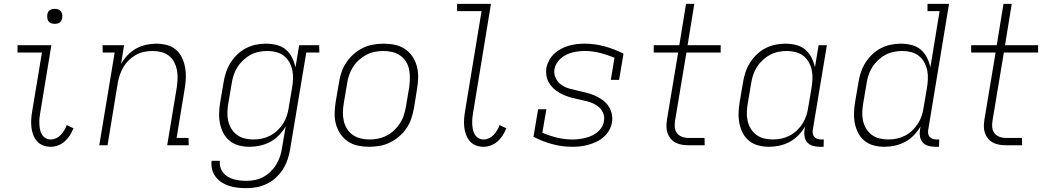

<svg xmlns="http://www.w3.org/2000/svg" viewBox="-20 -755 5440 998"><path d="M244 8Q222 8 203 0.5Q184 -7 171.5 -22Q159 -37 152 -56Q145 -75 143 -95.5Q141 -116 142.5 -137.5Q144 -159 148 -181L198 -482H71V-520H247L190 -174Q187 -159 185.5 -144Q184 -129 184.5 -114Q185 -99 187.5 -84.5Q190 -70 197 -57.5Q204 -45 216.5 -37.5Q229 -30 244 -30Q258 -30 272 -36.5Q286 -43 296 -54Q306 -65 314 -78Q322 -91 327 -105L362 -88Q354 -69 343.5 -52Q333 -35 317.5 -21Q302 -7 282.5 0.5Q263 8 244 8ZM265 -631Q255 -631 246.5 -634Q238 -637 232.5 -644Q227 -651 226 -660.5Q225 -670 226 -680Q227 -686 230 -692Q233 -698 239 -702Q245 -706 251.5 -707.5Q258 -709 264 -709Q274 -709 282.5 -706Q291 -703 296.5 -696Q302 -689 303.5 -679.5Q305 -670 303 -660Q302 -654 299 -648Q296 -642 290.5 -638Q285 -634 278 -632.5Q271 -631 265 -631Z M496 0 576 -482H514L513 -520H625L609 -422Q623 -447 643 -468Q663 -489 687.5 -502.5Q712 -516 739 -522Q766 -528 792 -528Q820 -528 847 -521Q874 -514 894 -497Q914 -480 925.5 -456Q937 -432 942 -405.5Q947 -379 946 -351Q945 -323 940 -294L898 -38H960L961 0H849L899 -301Q902 -324 903 -347Q904 -370 899.5 -392Q895 -414 885 -433Q875 -452 857.5 -465.5Q840 -479 818 -484.5Q796 -490 773 -490Q752 -490 729.5 -485.5Q707 -481 687 -470Q667 -459 650 -442.5Q633 -426 621.5 -406.5Q610 -387 603 -366Q596 -345 592 -323L539 0Z M1261 223Q1238 223 1215.5 220.5Q1193 218 1172 211.5Q1151 205 1132.5 193Q1114 181 1101 164Q1088 147 1082.5 125.5Q1077 104 1080 81H1123Q1121 98 1125.5 114Q1130 130 1140 142.5Q1150 155 1164 163.5Q1178 172 1194 176.5Q1210 181 1226.5 183Q1243 185 1261 185Q1283 185 1305.5 180.5Q1328 176 1348.5 165Q1369 154 1386.5 137Q1404 120 1416 100Q1428 80 1435.5 58Q1443 36 1446 14L1465 -98Q1451 -74 1430.5 -52.5Q1410 -31 1384.5 -17.5Q1359 -4 1331.5 2Q1304 8 1277 8Q1249 8 1222 1Q1195 -6 1174.5 -22.5Q1154 -39 1141.5 -62.5Q1129 -86 1123.5 -113Q1118 -140 1119 -168.5Q1120 -197 1125 -226L1142 -326Q1146 -352 1154.5 -378Q1163 -404 1177.5 -427.5Q1192 -451 1212.5 -471Q1233 -491 1258 -504Q1283 -517 1309.5 -522.5Q1336 -528 1362 -528Q1391 -528 1418.5 -521Q1446 -514 1466 -497Q1486 -480 1498 -456Q1510 -432 1516 -405L1535 -520H1639L1640 -482H1572L1488 21Q1484 47 1475 73.5Q1466 100 1451 124Q1436 148 1414.5 168Q1393 188 1367 200.5Q1341 213 1314.5 218Q1288 223 1261 223ZM1297 -30Q1319 -30 1341 -34.5Q1363 -39 1383.5 -49.5Q1404 -60 1421.5 -76.5Q1439 -93 1451.5 -112.5Q1464 -132 1471 -153.5Q1478 -175 1481 -197L1498 -297Q1502 -320 1503 -344Q1504 -368 1499.5 -390Q1495 -412 1484 -431.5Q1473 -451 1456 -464.5Q1439 -478 1416.5 -484Q1394 -490 1370 -490Q1348 -490 1325.5 -485.5Q1303 -481 1282.5 -470Q1262 -459 1244 -442Q1226 -425 1213.5 -405Q1201 -385 1194 -363Q1187 -341 1184 -319L1167 -219Q1163 -196 1162 -172.5Q1161 -149 1166 -127Q1171 -105 1182.5 -86Q1194 -67 1211.5 -54Q1229 -41 1251 -35.5Q1273 -30 1297 -30Z M1899 8Q1869 8 1840.5 2Q1812 -4 1789 -19.5Q1766 -35 1750 -58Q1734 -81 1726.5 -108.5Q1719 -136 1719.5 -166Q1720 -196 1725 -226L1742 -326Q1746 -353 1755 -379.5Q1764 -406 1780 -430Q1796 -454 1818 -473.5Q1840 -493 1865.5 -505.5Q1891 -518 1919 -523Q1947 -528 1974 -528Q2004 -528 2032.5 -522Q2061 -516 2084.5 -500.5Q2108 -485 2123.5 -462Q2139 -439 2146.5 -411.5Q2154 -384 2153.5 -354Q2153 -324 2148 -294L2132 -194Q2127 -167 2118.5 -140.5Q2110 -114 2094 -90Q2078 -66 2055.5 -46.5Q2033 -27 2007.5 -14.5Q1982 -2 1954 3Q1926 8 1899 8ZM1901 -30Q1923 -30 1945.5 -34.5Q1968 -39 1989.5 -50Q2011 -61 2028.5 -77.5Q2046 -94 2059 -114Q2072 -134 2079 -156Q2086 -178 2090 -201L2107 -301Q2110 -324 2110.5 -348Q2111 -372 2106.5 -394Q2102 -416 2090 -435Q2078 -454 2060 -466.5Q2042 -479 2019.5 -484.5Q1997 -490 1973 -490Q1951 -490 1928 -485.5Q1905 -481 1884 -470Q1863 -459 1845 -442.5Q1827 -426 1814.5 -406Q1802 -386 1794.5 -364Q1787 -342 1784 -319L1767 -219Q1763 -196 1762.5 -172Q1762 -148 1767 -126Q1772 -104 1784 -85Q1796 -66 1814 -53.5Q1832 -41 1854.5 -35.5Q1877 -30 1901 -30Z M2494 8Q2472 8 2453 0.5Q2434 -7 2421.5 -22Q2409 -37 2402 -56Q2395 -75 2393 -95.5Q2391 -116 2392.5 -137.5Q2394 -159 2398 -181L2483 -697H2356V-735H2532L2440 -174Q2437 -159 2435.5 -144Q2434 -129 2434.5 -114Q2435 -99 2437.5 -84.5Q2440 -70 2447 -57.5Q2454 -45 2466.5 -37.5Q2479 -30 2494 -30Q2508 -30 2522 -36.5Q2536 -43 2546 -54Q2556 -65 2564 -78Q2572 -91 2577 -105L2612 -88Q2604 -69 2593.5 -52Q2583 -35 2567.5 -21Q2552 -7 2532.5 0.5Q2513 8 2494 8Z M2956 8Q2901 8 2850 -6Q2799 -20 2753 -44L2777 -187H2820L2799 -65Q2836 -49 2875.5 -39.5Q2915 -30 2957 -30Q2973 -30 2989 -32Q3005 -34 3022 -38Q3039 -42 3054.5 -49Q3070 -56 3084 -67Q3098 -78 3107.5 -93Q3117 -108 3119 -125Q3123 -145 3116.5 -163.5Q3110 -182 3096.5 -195Q3083 -208 3066 -216Q3049 -224 3030 -229Q3011 -234 2992.5 -237.5Q2974 -241 2955 -246Q2936 -251 2918.5 -258Q2901 -265 2885 -274.5Q2869 -284 2855.5 -297Q2842 -310 2832.5 -326.5Q2823 -343 2820 -362.5Q2817 -382 2820 -402Q2824 -422 2834.5 -441.5Q2845 -461 2861 -476Q2877 -491 2896 -501Q2915 -511 2935.5 -517Q2956 -523 2976.5 -525.5Q2997 -528 3018 -528Q3072 -528 3123 -514Q3174 -500 3221 -476L3198 -340H3155L3174 -455Q3138 -470 3099 -480Q3060 -490 3018 -490Q3003 -490 2986.5 -488Q2970 -486 2954.5 -482Q2939 -478 2923.5 -470.5Q2908 -463 2895.5 -452Q2883 -441 2874 -426.5Q2865 -412 2862 -396Q2858 -372 2868 -350.5Q2878 -329 2896 -315.5Q2914 -302 2936.5 -295.5Q2959 -289 2981.5 -284Q3004 -279 3026.5 -273.5Q3049 -268 3070 -259Q3091 -250 3109.5 -237Q3128 -224 3141 -206Q3154 -188 3159.5 -165.5Q3165 -143 3161 -119Q3158 -98 3146.5 -78Q3135 -58 3118 -43Q3101 -28 3081 -18.5Q3061 -9 3040 -3Q3019 3 2998 5.5Q2977 8 2956 8Z M3559 0Q3541 0 3523.5 -3Q3506 -6 3491 -14Q3476 -22 3465.5 -35Q3455 -48 3449.5 -64Q3444 -80 3444 -98Q3444 -116 3447 -134L3505 -482H3378V-520H3511L3546 -735H3589L3554 -520H3726V-482H3548L3489 -128Q3486 -110 3487.5 -93Q3489 -76 3499 -63Q3509 -50 3525 -44Q3541 -38 3559 -38H3642L3643 0Z M3977 8Q3949 8 3922 1Q3895 -6 3874.5 -22.5Q3854 -39 3841.5 -62.5Q3829 -86 3823.5 -113Q3818 -140 3819 -168.5Q3820 -197 3825 -226L3842 -326Q3846 -352 3854.5 -378Q3863 -404 3877.5 -427.5Q3892 -451 3912.5 -471Q3933 -491 3958 -504Q3983 -517 4009.5 -522.5Q4036 -528 4062 -528Q4091 -528 4118.5 -521Q4146 -514 4166 -497Q4186 -480 4198 -456Q4210 -432 4216 -405L4235 -520H4278L4205 -81Q4203 -71 4204.5 -61Q4206 -51 4212 -44Q4218 -37 4227.5 -33.5Q4237 -30 4248 -30H4262L4261 8H4241Q4222 8 4205 3Q4188 -2 4176.5 -14.5Q4165 -27 4162 -45Q4159 -63 4162 -81L4165 -98Q4151 -74 4130.5 -52.5Q4110 -31 4084.5 -17.5Q4059 -4 4031.5 2Q4004 8 3977 8ZM3997 -30Q4019 -30 4041 -34.5Q4063 -39 4083.5 -49.5Q4104 -60 4121.5 -76.5Q4139 -93 4151.5 -112.5Q4164 -132 4171 -153.5Q4178 -175 4181 -197L4198 -297Q4202 -320 4203 -344Q4204 -368 4199.5 -390Q4195 -412 4184 -431.5Q4173 -451 4156 -464.5Q4139 -478 4116.5 -484Q4094 -490 4070 -490Q4048 -490 4025.5 -485.5Q4003 -481 3982.5 -470Q3962 -459 3944 -442Q3926 -425 3913.5 -405Q3901 -385 3894 -363Q3887 -341 3884 -319L3867 -219Q3863 -196 3862 -172.5Q3861 -149 3866 -127Q3871 -105 3882.5 -86Q3894 -67 3911.5 -54Q3929 -41 3951 -35.5Q3973 -30 3997 -30Z M4577 8Q4549 8 4522 1Q4495 -6 4474.5 -22.5Q4454 -39 4441.5 -62.5Q4429 -86 4423.5 -113Q4418 -140 4419 -168.5Q4420 -197 4425 -226L4442 -326Q4446 -352 4454.5 -378Q4463 -404 4477.5 -427.5Q4492 -451 4512.5 -471Q4533 -491 4558 -504Q4583 -517 4609.5 -522.5Q4636 -528 4662 -528Q4691 -528 4718.5 -521Q4746 -514 4766 -497Q4786 -480 4798 -456Q4810 -432 4816 -405L4864 -697H4801V-735H4913L4805 -81Q4803 -71 4804.5 -61Q4806 -51 4812 -44Q4818 -37 4827.5 -33.5Q4837 -30 4848 -30H4862L4861 8H4841Q4822 8 4805 3Q4788 -2 4776.5 -14.5Q4765 -27 4762 -45Q4759 -63 4762 -81L4765 -98Q4751 -74 4730.5 -52.5Q4710 -31 4684.5 -17.5Q4659 -4 4631.5 2Q4604 8 4577 8ZM4597 -30Q4619 -30 4641 -34.5Q4663 -39 4683.5 -49.5Q4704 -60 4721.5 -76.5Q4739 -93 4751.5 -112.5Q4764 -132 4771 -153.5Q4778 -175 4781 -197L4798 -297Q4802 -320 4803 -344Q4804 -368 4799.5 -390Q4795 -412 4784 -431.5Q4773 -451 4756 -464.5Q4739 -478 4716.5 -484Q4694 -490 4670 -490Q4648 -490 4625.5 -485.5Q4603 -481 4582.5 -470Q4562 -459 4544 -442Q4526 -425 4513.5 -405Q4501 -385 4494 -363Q4487 -341 4484 -319L4467 -219Q4463 -196 4462 -172.5Q4461 -149 4466 -127Q4471 -105 4482.5 -86Q4494 -67 4511.5 -54Q4529 -41 4551 -35.5Q4573 -30 4597 -30Z M5209 0Q5191 0 5173.5 -3Q5156 -6 5141 -14Q5126 -22 5115.5 -35Q5105 -48 5099.5 -64Q5094 -80 5094 -98Q5094 -116 5097 -134L5155 -482H5028V-520H5161L5196 -735H5239L5204 -520H5376V-482H5198L5139 -128Q5136 -110 5137.5 -93Q5139 -76 5149 -63Q5159 -50 5175 -44Q5191 -38 5209 -38H5292L5293 0Z"/></svg>

Font: Iosevka Etoile Extralight
Style: Italic
Weight: 200
Italic angle: -9°
Designer: Belleve Invis
Foundry: Belleve Invis
Version: Version 22.1.2; ttfautohint (v1.8.4)